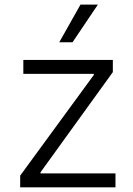

<svg xmlns="http://www.w3.org/2000/svg" viewBox="-20 -802 570 822"><path d="M66.4 0V-50.1L381.7 -481.2V-485.8H79.9V-545.5H463.1V-493.3L153.4 -64.3V-59.7H474.4V0ZM233.7 -621.1 324.6 -782.3H399.1L290.5 -621.1Z"/></svg>

Font: Inter UI Light
Style: Regular
Weight: 300
Designer: Rasmus Andersson
Foundry: rsms
Version: 3.2;8d6f07862